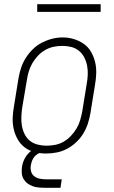

<svg xmlns="http://www.w3.org/2000/svg" viewBox="-20 -718 540 908"><path d="M198 8Q171 8 144.5 1.5Q118 -5 97.5 -20.5Q77 -36 64 -58.5Q51 -81 45 -107Q39 -133 40 -160.5Q41 -188 46 -215L67 -345Q71 -370 79 -395Q87 -420 101 -442.5Q115 -465 134.5 -484.5Q154 -504 177.5 -516Q201 -528 226 -534.5Q251 -541 277 -541Q304 -541 330 -533Q356 -525 377 -510Q398 -495 411 -472Q424 -449 430 -423.5Q436 -398 435 -370Q434 -342 429 -315L408 -185Q404 -160 396 -135Q388 -110 374.5 -87.5Q361 -65 341 -46Q321 -27 297.5 -14.5Q274 -2 248.5 3Q223 8 198 8ZM199 -29Q220 -29 241 -33Q262 -37 281 -48Q300 -59 315.5 -75.5Q331 -92 342 -110.5Q353 -129 359 -149.5Q365 -170 369 -191L390 -321Q394 -342 395 -364Q396 -386 392 -407Q388 -428 378.5 -446.5Q369 -465 353 -478Q337 -491 316.5 -496Q296 -501 274 -501Q253 -501 232.5 -496.5Q212 -492 193 -481Q174 -470 159 -454Q144 -438 133 -419Q122 -400 116 -380Q110 -360 107 -339L85 -209Q82 -188 81 -166Q80 -144 83.5 -123.5Q87 -103 96 -84.5Q105 -66 120.5 -53Q136 -40 157 -34.5Q178 -29 199 -29ZM191 170Q176 170 161 168.5Q146 167 133 162Q120 157 109 148.5Q98 140 91 127.5Q84 115 83 100.5Q82 86 84 71Q87 51 96.5 32.5Q106 14 122 0Q138 -14 158 -19.5Q178 -25 198 -25L194 0Q182 0 169.5 4.5Q157 9 147.5 18Q138 27 133 39Q128 51 126 63Q123 78 127 92.5Q131 107 142 115.5Q153 124 167.5 127Q182 130 197 130H272L266 170ZM156 -662V-698H456V-662Z"/></svg>

Font: Iosevka Curly Slab XLtObl
Style: Regular
Weight: 200
Italic angle: -9°
Monospace: yes
Designer: Belleve Invis
Foundry: Belleve Invis
Version: Version 11.1.0; ttfautohint (v1.8.3)